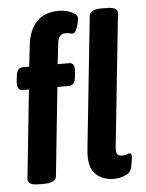

<svg xmlns="http://www.w3.org/2000/svg" viewBox="-54 -803 649 854"><g transform="rotate(-5 270.5 -376.0)"><path d="M87 2Q56 2 45.5 -6.5Q35 -15 37 -29L78 -422H49Q23 -422 27 -465L29 -481Q31 -504 38.5 -513.5Q46 -523 60 -523H88L99 -620Q107 -687 142.5 -723Q178 -759 240 -759Q258 -759 277 -754Q296 -749 309.5 -740Q323 -731 323 -720Q323 -711 319 -694.5Q315 -678 308.5 -665.5Q302 -653 294 -653Q287 -653 280.5 -655Q274 -657 261 -657Q231 -657 226 -619L215 -523H267Q293 -523 289 -480L287 -463Q285 -441 277.5 -431.5Q270 -422 256 -422H205L164 -27Q161 2 107 2ZM420 7Q369 7 337.5 -24.5Q306 -56 314 -134L376 -725Q379 -753 432 -753H452Q505 -753 502 -725L440 -132Q438 -110 444 -101.5Q450 -93 467 -93Q478 -93 486.5 -96.5Q495 -100 500 -100Q511 -100 507 -74Q505 -62 503 -49Q501 -36 497 -27Q492 -12 469 -2.5Q446 7 420 7Z"/></g></svg>

Font: Asap Condensed Condensed SemiBold
Style: Italic
Weight: 600
Width: 3
Italic angle: -6°
Designer: Pablo Cosgaya
Foundry: Omnibus-Type
Version: Version 3.001; ttfautohint (v1.8.4.7-5d5b)